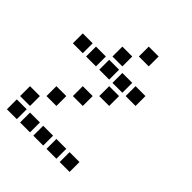

<svg xmlns="http://www.w3.org/2000/svg" viewBox="-214 -915 1029 1029"><g transform="rotate(45 300.0 -400.5)"><path d="M314 -788Q313 -788 313 -788Q313 -788 313 -787V-714Q313 -713 313 -713Q313 -713 314 -713H387Q388 -713 388 -713Q388 -713 388 -714V-787Q388 -788 388 -788Q388 -788 387 -788ZM214 -688Q213 -688 213 -688Q213 -688 213 -687V-614Q213 -613 213 -613Q213 -613 214 -613H287Q288 -613 288 -613Q288 -613 288 -614V-687Q288 -688 288 -688Q288 -688 287 -688ZM14 -588Q13 -588 13 -588Q13 -588 13 -587V-514Q13 -513 13 -513Q13 -513 14 -513H87Q88 -513 88 -513Q88 -513 88 -514V-587Q88 -588 88 -588Q88 -588 87 -588ZM114 -588Q113 -588 113 -588Q113 -588 113 -587V-514Q113 -513 113 -513Q113 -513 114 -513H187Q188 -513 188 -513Q188 -513 188 -514V-587Q188 -588 188 -588Q188 -588 187 -588ZM214 -588Q213 -588 213 -588Q213 -588 213 -587V-514Q213 -513 213 -513Q213 -513 214 -513H287Q288 -513 288 -513Q288 -513 288 -514V-587Q288 -588 288 -588Q288 -588 287 -588ZM314 -588Q313 -588 313 -588Q313 -588 313 -587V-514Q313 -513 313 -513Q313 -513 314 -513H387Q388 -513 388 -513Q388 -513 388 -514V-587Q388 -588 388 -588Q388 -588 387 -588ZM414 -588Q413 -588 413 -588Q413 -588 413 -587V-514Q413 -513 413 -513Q413 -513 414 -513H487Q488 -513 488 -513Q488 -513 488 -514V-587Q488 -588 488 -588Q488 -588 487 -588ZM314 -488Q313 -488 313 -488Q313 -488 313 -487V-414Q313 -413 313 -413Q313 -413 314 -413H387Q388 -413 388 -413Q388 -413 388 -414V-487Q388 -488 388 -488Q388 -488 387 -488ZM214 -388Q213 -388 213 -388Q213 -388 213 -387V-314Q213 -313 213 -313Q213 -313 214 -313H287Q288 -313 288 -313Q288 -313 288 -314V-387Q288 -388 288 -388Q288 -388 287 -388ZM114 -288Q113 -288 113 -288Q113 -288 113 -287V-214Q113 -213 113 -213Q113 -213 114 -213H187Q188 -213 188 -213Q188 -213 188 -214V-287Q188 -288 188 -288Q188 -288 187 -288ZM14 -188Q13 -188 13 -188Q13 -188 13 -187V-114Q13 -113 13 -113Q13 -113 14 -113H87Q88 -113 88 -113Q88 -113 88 -114V-187Q88 -188 88 -188Q88 -188 87 -188ZM14 -88Q13 -88 13 -88Q13 -88 13 -87V-14Q13 -13 13 -13Q13 -13 14 -13H87Q88 -13 88 -13Q88 -13 88 -14V-87Q88 -88 88 -88Q88 -88 87 -88ZM114 -88Q113 -88 113 -88Q113 -88 113 -87V-14Q113 -13 113 -13Q113 -13 114 -13H187Q188 -13 188 -13Q188 -13 188 -14V-87Q188 -88 188 -88Q188 -88 187 -88ZM214 -88Q213 -88 213 -88Q213 -88 213 -87V-14Q213 -13 213 -13Q213 -13 214 -13H287Q288 -13 288 -13Q288 -13 288 -14V-87Q288 -88 288 -88Q288 -88 287 -88ZM314 -88Q313 -88 313 -88Q313 -88 313 -87V-14Q313 -13 313 -13Q313 -13 314 -13H387Q388 -13 388 -13Q388 -13 388 -14V-87Q388 -88 388 -88Q388 -88 387 -88ZM414 -88Q413 -88 413 -88Q413 -88 413 -87V-14Q413 -13 413 -13Q413 -13 414 -13H487Q488 -13 488 -13Q488 -13 488 -14V-87Q488 -88 488 -88Q488 -88 487 -88Z"/></g></svg>

Font: Doto
Style: Bold
Weight: 700
Monospace: yes
Version: Version 1.000